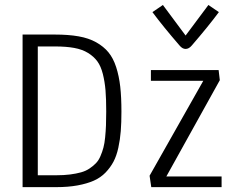

<svg xmlns="http://www.w3.org/2000/svg" viewBox="-20 -769 967 789"><path d="M742.7 -623 836.4 -748.5 879.4 -719.2Q836.4 -661.1 768.1 -582Q756.3 -567.9 742.7 -567.9Q729.5 -567.9 717.8 -582Q649.4 -661.1 606.4 -719.2L649.4 -748.5ZM815.4 -437H600.1V-481H878.4L883.3 -439.5L663.6 -43.9H890.6V0H601.6L594.7 -46.9ZM211.4 0H72.8V-627H206.1Q261.7 -627 303.2 -619.6Q344.7 -612.3 375.2 -595.2Q405.8 -578.1 425.5 -554.2Q445.3 -530.3 457.3 -493.4Q469.2 -456.5 474.1 -413.1Q479 -369.6 479 -310.5Q479 -265.1 476.3 -230.5Q473.6 -195.8 466.3 -162.1Q459 -128.4 446.3 -104.5Q433.6 -80.6 413.6 -59.8Q393.6 -39.1 365.5 -26.6Q337.4 -14.2 298.8 -7.1Q260.3 0 211.4 0ZM206.1 -578.1H135.3V-48.8H211.4Q242.7 -48.8 267.8 -52Q293 -55.2 313 -60.8Q333 -66.4 348.1 -76.7Q363.3 -86.9 374.3 -98.4Q385.3 -109.9 392.8 -127.4Q400.4 -145 405 -162.4Q409.7 -179.7 412.1 -204.8Q414.6 -230 415.5 -253.7Q416.5 -277.3 416.5 -310.5Q416.5 -362.3 413.6 -397.7Q410.6 -433.1 402.6 -465.1Q394.5 -497.1 380.1 -516.8Q365.7 -536.6 342 -551.3Q318.4 -565.9 285.2 -572Q252 -578.1 206.1 -578.1Z"/></svg>

Font: Anaheim
Style: Regular
Weight: 400
Designer: vernon adams
Foundry: vernon adams
Version: Version 1.002; ttfautohint (v0.93.5-3d13) -l 8 -r 50 -G 200 